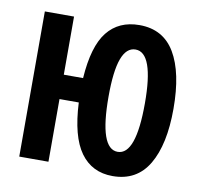

<svg xmlns="http://www.w3.org/2000/svg" viewBox="-68 -624 735 706"><g transform="rotate(10 300.0 -271.0)"><path d="M46 0V-542H155V-325H227Q235 -445 278 -499Q321 -553 398 -553Q487 -553 530.5 -479.5Q574 -406 574 -271Q574 -138 530 -63.5Q486 11 396 11Q319 11 276 -48.5Q233 -108 227 -234H155V0ZM399 -80Q467 -80 467 -273Q467 -462 399 -462Q365 -462 348 -416Q331 -370 331 -274Q331 -80 399 -80Z"/></g></svg>

Font: Noto Sans Mono SemiBold
Style: Regular
Weight: 600
Designer: Monotype Design Team
Foundry: Monotype Imaging Inc.
Version: Version 2.014; ttfautohint (v1.8.4.7-5d5b)